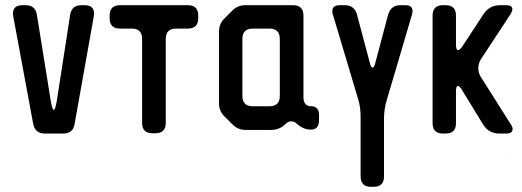

<svg xmlns="http://www.w3.org/2000/svg" viewBox="-20 -505 2008 739"><path d="M108 -27Q116 9 152 9H223Q261 9 267 -27L341 -442Q342 -445 342 -453Q342 -485 305 -485H293Q256 -485 250 -448L199 -119Q193 -82 187 -82Q181 -82 175 -119L122 -448Q116 -485 79 -485H67Q30 -485 30 -453Q30 -445 31 -442Z M527 -32Q527 8 567 8H578Q618 8 618 -32V-355Q618 -395 658 -395H703Q743 -395 743 -435V-445Q743 -485 703 -485H442Q402 -485 402 -445V-435Q402 -395 442 -395H487Q527 -395 527 -355Z M913 -136V-355Q913 -395 953 -395H1017Q1057 -395 1057 -355V-136Q1057 -96 1017 -96H953Q913 -96 913 -136ZM875 -26Q896 -5 924 -5H1024Q1056 -5 1078 -27Q1089 -38 1101 -38Q1113 -38 1122 -29Q1148 -6 1176 -6Q1208 -6 1208 -42V-61Q1208 -96 1178 -96Q1148 -96 1148 -131V-445Q1148 -485 1108 -485H924Q895 -485 875 -465L843 -433Q823 -413 823 -384V-107Q823 -78 843 -58Z M1368 174Q1368 214 1408 214H1418Q1458 214 1458 174V-49Q1458 -85 1469 -121L1566 -450Q1567 -454 1567.5 -457Q1568 -460 1568 -462Q1568 -485 1540 -485H1521Q1485 -485 1474 -449L1424 -261Q1420 -245 1414 -245Q1408 -245 1404 -261L1354 -449Q1344 -485 1307 -485H1288Q1259 -485 1259 -462Q1259 -459 1259.5 -456Q1260 -453 1261 -450L1358 -125Q1368 -95 1368 -53Z M1685 9H1695Q1735 9 1735 -31V-152Q1735 -174 1742 -174Q1749 -174 1758 -159L1840 -25Q1862 9 1901 9H1928Q1953 9 1953 -8Q1953 -16 1947 -25L1830 -210Q1821 -225 1821 -242Q1821 -261 1831 -277L1946 -452Q1952 -463 1952 -469Q1952 -485 1928 -485H1904Q1865 -485 1842 -452L1760 -327Q1750 -312 1743 -312Q1735 -312 1735 -335V-445Q1735 -485 1695 -485H1685Q1645 -485 1645 -445V-31Q1645 9 1685 9ZM1947 91V89H1946Z"/></svg>

Font: WD-XL Lubrifont TC
Style: Regular
Weight: 400
Designer: [WD-XL Lubrifont] Copyright 2020-2022 (c) NightFurySL2001, Skr-ZERO; [ZCOOL QingKe HuangYou] Copyright 2018-2022 (c) The
Version: Version 2.001;hotconv 1.1.1;makeotfexe 2.6.0